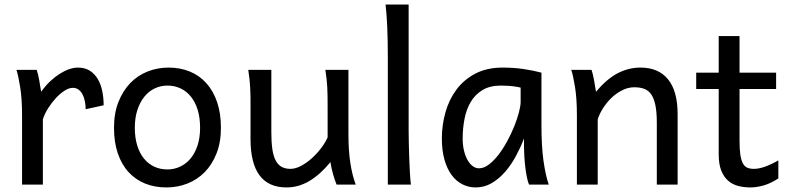

<svg xmlns="http://www.w3.org/2000/svg" viewBox="-20 -801 3434 833"><path d="M75.7 0V-300.3Q75.7 -372.6 67.6 -422.6Q59.6 -472.7 51.3 -498H139.2Q142.1 -490.2 145 -477.8Q147.9 -465.3 150.4 -451.7Q152.8 -438 154.8 -424.8L158.7 -402.8Q176.3 -428.2 197 -447.8Q217.8 -467.3 239 -480.7Q260.3 -494.1 280.5 -501Q300.8 -507.8 317.4 -507.8Q348.1 -507.8 369.4 -494.4Q390.6 -481 404.1 -458.3Q417.5 -435.5 423.6 -406Q429.7 -376.5 429.7 -344.2L351.6 -327.1Q351.6 -345.2 348.1 -362.1Q344.7 -378.9 337.9 -391.8Q331.1 -404.8 320.6 -412.4Q310.1 -419.9 295.4 -419.9Q279.8 -419.9 260.7 -408Q241.7 -396 223.4 -376.5Q205.1 -356.9 189.5 -332.5Q173.8 -308.1 166 -283.2V0Z M564.9 -246.6Q564.9 -204.1 575.2 -170.4Q585.4 -136.7 604.2 -113.5Q623 -90.3 648.9 -78.1Q674.8 -65.9 706.5 -65.9Q735.8 -65.9 761.7 -78.1Q787.6 -90.3 806.9 -113.5Q826.2 -136.7 837.2 -170.4Q848.1 -204.1 848.1 -246.6Q848.1 -289.6 837.9 -323.5Q827.6 -357.4 808.8 -381.1Q790 -404.8 763.9 -417.2Q737.8 -429.7 706.5 -429.7Q676.8 -429.7 650.9 -417.2Q625 -404.8 606 -381.1Q586.9 -357.4 575.9 -323.5Q564.9 -289.6 564.9 -246.6ZM474.6 -246.6Q474.6 -309.6 493.7 -358.2Q512.7 -406.7 544.9 -440.2Q577.1 -473.6 620.1 -490.7Q663.1 -507.8 711.4 -507.8Q761.7 -507.8 803.5 -490.7Q845.2 -473.6 875.2 -440.2Q905.3 -406.7 921.9 -358.2Q938.5 -309.6 938.5 -246.6Q938.5 -183.6 919.4 -135.3Q900.4 -86.9 868.2 -54.2Q835.9 -21.5 793 -4.6Q750 12.2 701.7 12.2Q651.4 12.2 609.6 -4.6Q567.9 -21.5 537.8 -54.2Q507.8 -86.9 491.2 -135.3Q474.6 -183.6 474.6 -246.6Z M1440.4 0Q1437 -8.3 1433.1 -19.5Q1429.2 -30.8 1425.5 -43.5Q1421.9 -56.2 1418.7 -70.1Q1415.5 -84 1413.6 -97.7Q1369.1 -43.5 1322 -15.6Q1274.9 12.2 1223.1 12.2Q1066.9 12.2 1066.9 -197.8V-341.8Q1066.9 -365.2 1066.7 -384.3Q1066.4 -403.3 1065.4 -421.1Q1064.5 -439 1062.5 -457.5Q1060.5 -476.1 1057.1 -498H1157.2V-227.1Q1157.2 -185.5 1161.4 -155.5Q1165.5 -125.5 1175.3 -106.2Q1185.1 -86.9 1200.9 -77.6Q1216.8 -68.4 1240.2 -68.4Q1261.7 -68.4 1286.1 -81.3Q1310.5 -94.2 1332.8 -114.3Q1355 -134.3 1373.3 -158.4Q1391.6 -182.6 1401.4 -205.1V-341.8Q1401.4 -365.7 1401.1 -385Q1400.9 -404.3 1399.9 -421.9Q1398.9 -439.5 1397 -457.5Q1395 -475.6 1391.6 -498H1491.7V-219.7Q1491.7 -148.4 1499.8 -95Q1507.8 -41.5 1523.4 0Z M1752.9 -231.9Q1752.9 -208.5 1753.7 -176.8Q1754.4 -145 1755.6 -112.3Q1756.8 -79.6 1758.5 -49.8Q1760.3 -20 1762.7 0H1662.6V-551.8Q1662.6 -623 1660.2 -680.9Q1657.7 -738.8 1652.8 -781.2H1752.9Z M2238.8 -420.9Q2232.9 -422.4 2225.6 -423.8Q2218.3 -425.3 2208.3 -426.5Q2198.2 -427.7 2184.8 -428.7Q2171.4 -429.7 2153.3 -429.7Q2105.5 -429.7 2073.5 -410.4Q2041.5 -391.1 2022.5 -359.1Q2003.4 -327.1 1995.4 -285.6Q1987.3 -244.1 1987.3 -200.2Q1987.3 -171.9 1992.9 -148.2Q1998.5 -124.5 2008.3 -107.2Q2018.1 -89.8 2030.8 -80.3Q2043.5 -70.8 2058.1 -70.8Q2079.6 -70.8 2101.3 -87.4Q2123 -104 2143.1 -130.1Q2163.1 -156.2 2180.7 -188.7Q2198.2 -221.2 2211.2 -253.2Q2224.1 -285.2 2231.4 -313.5Q2238.8 -341.8 2238.8 -358.9ZM2275.4 0Q2270 -11.7 2265.9 -32.2Q2261.7 -52.7 2259 -75.9Q2256.3 -99.1 2254.9 -122.1Q2253.4 -145 2253.4 -161.1V-200.2Q2238.8 -162.1 2218.5 -124.3Q2198.2 -86.4 2172.1 -56.2Q2146 -25.9 2113.8 -6.8Q2081.5 12.2 2043.5 12.2Q2012.7 12.2 1985.8 -1.5Q1959 -15.1 1939.2 -42Q1919.4 -68.8 1908.2 -108.6Q1897 -148.4 1897 -200.2Q1897 -258.3 1912.6 -313.7Q1928.2 -369.1 1960.4 -412.4Q1992.7 -455.6 2042.5 -481.7Q2092.3 -507.8 2160.6 -507.8Q2208 -507.8 2250 -501.7Q2292 -495.6 2329.1 -485.8V-258.8Q2329.1 -166.5 2337.9 -103.8Q2346.7 -41 2360.8 0Z M2829.6 0V-268.6Q2829.6 -314.5 2823.5 -344.2Q2817.4 -374 2805.4 -391.4Q2793.5 -408.7 2775.1 -415.5Q2756.8 -422.4 2731.9 -422.4Q2705.6 -422.4 2680.4 -409.9Q2655.3 -397.5 2634.3 -377.7Q2613.3 -357.9 2597.2 -333Q2581.1 -308.1 2573.2 -283.2V0H2482.9V-300.3Q2482.9 -372.6 2474.9 -422.6Q2466.8 -472.7 2458.5 -498H2546.4Q2549.3 -490.2 2552.2 -477.8Q2555.2 -465.3 2557.6 -451.7Q2560.1 -438 2562 -424.8L2565.9 -402.8Q2612.3 -458.5 2659.7 -483.2Q2707 -507.8 2758.8 -507.8Q2836.9 -507.8 2878.4 -456.8Q2919.9 -405.8 2919.9 -305.2V0Z M3000.5 -485.8H3098.1V-644.5H3188.5V-485.8H3347.2V-415H3188.5V-190.4Q3188.5 -152.8 3192.1 -128.9Q3195.8 -105 3203.4 -91.6Q3210.9 -78.1 3222.7 -73.2Q3234.4 -68.4 3251 -68.4Q3272 -68.4 3298.3 -77.6Q3324.7 -86.9 3356.9 -105V-26.9Q3323.2 -4.9 3292.5 3.7Q3261.7 12.2 3235.8 12.2Q3207 12.2 3182.1 5.6Q3157.2 -1 3138.4 -17.6Q3119.6 -34.2 3108.9 -61.8Q3098.1 -89.4 3098.1 -131.8V-415H3000.5Z"/></svg>

Font: Andika Eur
Style: Regular
Weight: 400
Designer: Victor Gaultney, Annie Olsen, Julie Remington, Don Collingsworth, Eric Hays, Becca Hirsbrunner
Foundry: SIL International
Version: Version 5.000